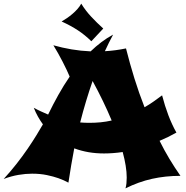

<svg xmlns="http://www.w3.org/2000/svg" viewBox="-87 -953 1013 1047"><path d="M875 -230Q852.5 -217.3 829.6 -206.1Q806.6 -194.8 783.2 -185.1Q808.6 -133.8 836.9 -86.7Q865.2 -39.6 897 5.9Q815.4 5.9 741.9 22.2Q668.5 38.6 597.2 74.2Q601.1 61.5 602.5 46.6Q604 31.7 604 15.1Q604 -14.2 598.4 -49.3Q592.8 -84.5 582 -124Q556.2 -120.1 530.5 -118.2Q504.9 -116.2 480 -116.2Q437 -116.2 396.5 -123Q356 -129.9 317.9 -144Q309.1 -98.6 301.3 -52.2Q293.5 -5.9 286.1 43Q261.2 29.3 231 18.6Q204.6 9.3 168.5 1.7Q132.3 -5.9 87.9 -5.9Q52.7 -5.9 13.7 0.7Q-25.4 7.3 -66.9 22.9Q-28.8 -18.6 4.2 -60.8Q37.1 -103 64 -142.3Q90.8 -181.6 111.8 -215.8Q132.8 -250 147 -274.9Q132.8 -294.4 120.1 -316.9Q107.4 -339.4 97.2 -365.2Q116.7 -354.5 136.5 -345.5Q156.2 -336.4 175.8 -328.1V-329.1Q202.1 -383.3 231 -435.1Q259.8 -486.8 293 -535.2Q286.1 -551.8 276.1 -572.8Q266.1 -593.8 254.4 -616.7Q242.7 -639.6 229.7 -662.6Q216.8 -685.5 204.1 -706.1Q252.4 -692.4 303 -683.8Q353.5 -675.3 407.2 -672.9Q435.5 -700.2 465.8 -723.1Q496.1 -746.1 529.8 -764.2Q518.1 -742.2 506.8 -719.7Q495.6 -697.3 484.9 -673.8Q513.7 -675.3 542.5 -679.2Q571.3 -683.1 600.1 -689Q621.1 -605.5 646 -525.4Q670.9 -445.3 701.2 -368.2Q726.1 -382.3 749.5 -398.7Q772.9 -415 796.9 -433.1Q812 -375 831.1 -324.7Q850.1 -274.4 875 -230ZM522 -295.9Q478.5 -400.4 418 -511.2Q399.4 -458 382.6 -402.1Q365.7 -346.2 350.1 -285.2Q362.8 -284.2 375.5 -283.7Q388.2 -283.2 400.9 -283.2Q431.6 -283.2 461.7 -286.1Q491.7 -289.1 522 -295.9ZM411.1 -728Q376.5 -762.2 337.9 -787.6Q299.3 -813 249 -835.9Q262.2 -843.3 277.8 -854Q293.5 -864.7 308.3 -877.4Q323.2 -890.1 335.9 -904.5Q348.6 -918.9 356 -933.1Q379.4 -895 410.2 -862.1Q440.9 -829.1 476.1 -797.4Z"/></svg>

Font: Shojumaru
Style: Regular
Weight: 400
Version: Version 1.001